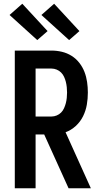

<svg xmlns="http://www.w3.org/2000/svg" viewBox="-20 -1005 540 1025"><path d="M346 0 216 -287H170V0H59V-735H255Q283 -735 310.5 -728.5Q338 -722 362 -707Q386 -692 403.5 -669.5Q421 -647 431 -621Q441 -595 445 -567Q449 -539 449 -511Q449 -478 443.5 -446Q438 -414 423.5 -384.5Q409 -355 384.5 -332.5Q360 -310 330 -299L465 0ZM170 -383H255Q269 -383 282.5 -388.5Q296 -394 306 -404Q316 -414 322 -427.5Q328 -441 331.5 -454.5Q335 -468 336.5 -482.5Q338 -497 338 -511Q338 -525 336.5 -539.5Q335 -554 331.5 -568Q328 -582 322 -595Q316 -608 306 -618Q296 -628 282.5 -633.5Q269 -639 255 -639H170ZM349 -791 201 -925 269 -985 404 -839ZM179 -791 31 -925 99 -985 234 -839Z"/></svg>

Font: Iosevka Term
Style: Bold
Weight: 700
Monospace: yes
Designer: Belleve Invis
Foundry: Belleve Invis
Version: Version 30.0.1